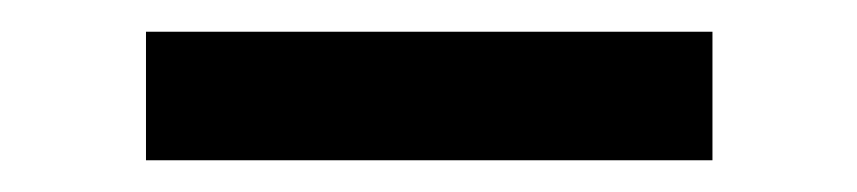

<svg xmlns="http://www.w3.org/2000/svg" viewBox="-20 -731 540 121"><path d="M429 -630V-711H72V-630Z"/></svg>

Font: Asimov
Style: Regular
Weight: 500
Designer: Google
Version: Version 2.000980; 2014